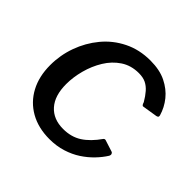

<svg xmlns="http://www.w3.org/2000/svg" viewBox="-143 -680 831 831"><g transform="rotate(45 272.5 -265.0)"><path d="M331 -540Q388 -540 427.5 -520.5Q467 -501 492 -470Q517 -439 528 -401Q529 -395 527.5 -392.5Q526 -390 519 -388L450 -377Q446 -376 443 -380.5Q440 -385 438 -392Q424 -416 409.5 -432.5Q395 -449 377.5 -457.5Q360 -466 334 -466Q287 -466 251.5 -442.5Q216 -419 192.5 -380.5Q169 -342 157 -297Q145 -252 145 -210Q145 -139 179 -101Q213 -63 273 -63Q322 -63 358 -86Q394 -109 427 -156Q432 -162 441 -158L491 -142Q495 -141 497.5 -135.5Q500 -130 496 -122Q481 -98 458.5 -74.5Q436 -51 407 -32Q378 -13 341.5 -1.5Q305 10 262 10Q194 10 143.5 -18.5Q93 -47 65.5 -98.5Q38 -150 38 -219Q38 -280 58.5 -337Q79 -394 117 -440Q155 -486 209.5 -513Q264 -540 331 -540Z"/></g></svg>

Font: Libre Franklin Medium
Style: Italic
Weight: 500
Italic angle: -8°
Designer: Pablo Impallari, Rodrigo Fuenzalida, Nhung Nguyen
Foundry: Impallari Type
Version: Version 3.000